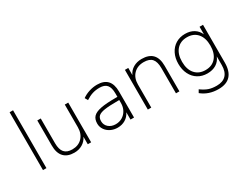

<svg xmlns="http://www.w3.org/2000/svg" viewBox="-90 -1273 2579 2027"><g transform="rotate(-30 1200.0 -259.0)"><path d="M85 0V-705H127V0Z M672 -484V0H631V-91Q608 -44 564.5 -18.5Q521 7 466 7Q382 7 338.5 -40Q295 -87 295 -178V-484H337V-182Q337 -106 368 -70Q399 -34 464 -34Q539 -34 584.5 -81.5Q630 -129 630 -208V-484Z M1195 -317V0H1152V-89Q1130 -43 1088.5 -18Q1047 7 994 7Q948 7 909.5 -12Q871 -31 848.5 -64.5Q826 -98 826 -138Q826 -192 854.5 -221.5Q883 -251 948.5 -264Q1014 -277 1132 -277H1152V-319Q1152 -390 1124 -422.5Q1096 -455 1035 -455Q988 -455 948.5 -442.5Q909 -430 866 -402L846 -438Q883 -465 931.5 -480.5Q980 -496 1029 -496Q1195 -496 1195 -317ZM1152 -202V-238H1133Q1028 -238 973 -229.5Q918 -221 896 -200.5Q874 -180 874 -140Q874 -94 908 -64.5Q942 -35 994 -35Q1039 -35 1075 -56.5Q1111 -78 1131.5 -116Q1152 -154 1152 -202Z M1748 -312V0H1706V-308Q1706 -385 1675 -420.5Q1644 -456 1575 -456Q1498 -456 1451.5 -408.5Q1405 -361 1405 -282V0H1363V-484H1404V-397Q1426 -445 1470.5 -470.5Q1515 -496 1572 -496Q1748 -496 1748 -312Z M2315 -484V-23Q2315 81 2266 134Q2217 187 2120 187Q1999 187 1915 118L1935 83Q1985 119 2025 132.5Q2065 146 2121 146Q2196 146 2235 104.5Q2274 63 2274 -17V-122Q2253 -70 2208.5 -42.5Q2164 -15 2101 -15Q2037 -15 1987.5 -45Q1938 -75 1910.5 -130Q1883 -185 1883 -256Q1883 -327 1910.5 -381.5Q1938 -436 1987.5 -466Q2037 -496 2101 -496Q2163 -496 2207 -469Q2251 -442 2273 -392V-484ZM2273 -256Q2273 -349 2227.5 -402Q2182 -455 2101 -455Q2021 -455 1974.5 -402Q1928 -349 1928 -256Q1928 -162 1974.5 -109Q2021 -56 2101 -56Q2182 -56 2227.5 -109.5Q2273 -163 2273 -256Z"/></g></svg>

Font: wassup Sans
Style: Light
Weight: 200
Version: Version 2.001